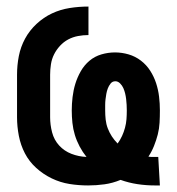

<svg xmlns="http://www.w3.org/2000/svg" viewBox="-20 -558 540 586"><path d="M453 8Q426 8 399.5 4Q373 0 348 -9Q324 1 299 4.5Q274 8 249 8Q220 8 192 3.5Q164 -1 138 -13.5Q112 -26 90.5 -45.5Q69 -65 56 -90Q43 -115 37.5 -143.5Q32 -172 32 -200V-330Q32 -359 37.5 -387Q43 -415 56.5 -440Q70 -465 91.5 -485Q113 -505 138.5 -517Q164 -529 192.5 -533.5Q221 -538 250 -538V-451Q234 -451 218 -448Q202 -445 188 -437.5Q174 -430 163 -418Q152 -406 145 -392Q138 -378 135.5 -362Q133 -346 133 -330V-200Q133 -177 139 -154Q145 -131 160.5 -114Q176 -97 198 -88.5Q220 -80 244 -79Q232 -94 223 -111Q214 -128 208.5 -146Q203 -164 201 -183Q199 -202 199 -221Q199 -241 201.5 -262Q204 -283 210 -302.5Q216 -322 226.5 -340.5Q237 -359 253 -372.5Q269 -386 289.5 -392Q310 -398 331 -398Q352 -398 372.5 -392Q393 -386 410 -373Q427 -360 438.5 -342Q450 -324 456.5 -304Q463 -284 465.5 -263Q468 -242 468 -221Q468 -202 467 -183.5Q466 -165 461.5 -147.5Q457 -130 450 -112.5Q443 -95 433 -80Q438 -79 443.5 -79Q449 -79 454 -79Q456 -79 458.5 -79Q461 -79 463 -79L468 8Q464 8 460.5 8Q457 8 453 8ZM339 -120Q347 -131 352.5 -143Q358 -155 361.5 -168Q365 -181 366 -194Q367 -207 367 -221Q367 -229 366.5 -238Q366 -247 365 -255.5Q364 -264 362 -272.5Q360 -281 356.5 -289Q353 -297 346.5 -303.5Q340 -310 332 -310Q323 -310 317.5 -303Q312 -296 309 -288Q306 -280 304.5 -271.5Q303 -263 302 -254.5Q301 -246 301 -237.5Q301 -229 301 -221Q301 -207 302.5 -193Q304 -179 309 -166Q314 -153 321.5 -141.5Q329 -130 339 -120Z"/></svg>

Font: Iosevka Slab
Style: Bold
Weight: 700
Monospace: yes
Designer: Belleve Invis
Foundry: Belleve Invis
Version: Version 11.1.1; ttfautohint (v1.8.3)